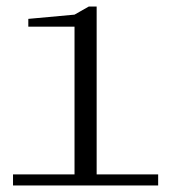

<svg xmlns="http://www.w3.org/2000/svg" viewBox="-20 -570 540 590"><path d="M20 0V-34H209V-488H67V-512L209 -525L253 -550H277V-34H466V0Z"/></svg>

Font: Xanh Mono
Style: Regular
Weight: 400
Monospace: yes
Designer: Lam Bao, Duy Dao
Foundry: Yellow Type Foundry
Version: Version 3.101; ttfautohint (v1.8.3)